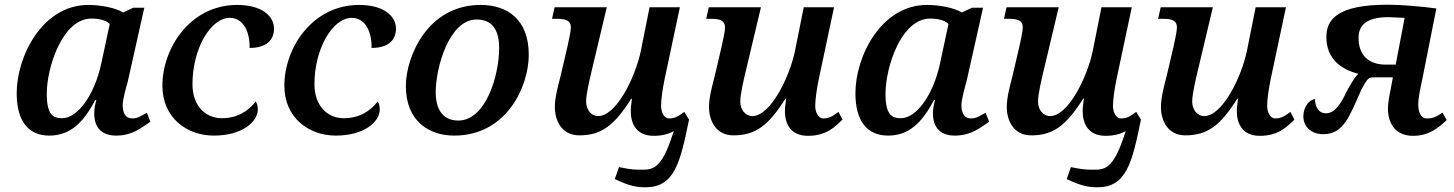

<svg xmlns="http://www.w3.org/2000/svg" viewBox="-20 -567 6189 817"><path d="M190 10C278 10 335 -45 385 -141H390C384 -120 381 -104 381 -84C381 -20 417 10 474 10C547 10 587 -28 620 -49L605 -87C581 -75 567 -63 543 -63C516 -63 502 -83 502 -121C502 -143 519 -205 523 -217L594 -534H547L504 -514C471 -534 408 -546 356 -546C160 -546 51 -327 51 -170C51 -54 99 10 190 10ZM245 -64C207 -64 179 -77 179 -168C179 -281 246 -488 369 -488C398 -488 431 -482 447 -465L411 -297C382 -162 310 -64 245 -64Z M890 10C1007 10 1077 -46 1077 -102C1077 -115 1074 -127 1068 -135C1038 -96 992 -64 924 -64C851 -64 799 -120 799 -209C799 -359 876 -491 958 -491C1017 -491 1044 -428 1042 -363C1116 -363 1146 -399 1146 -445C1146 -498 1095 -546 989 -546C791 -546 671 -364 671 -202C671 -66 775 10 890 10Z M1409 10C1526 10 1596 -46 1596 -102C1596 -115 1593 -127 1587 -135C1557 -96 1511 -64 1443 -64C1370 -64 1318 -120 1318 -209C1318 -359 1395 -491 1477 -491C1536 -491 1563 -428 1561 -363C1635 -363 1665 -399 1665 -445C1665 -498 1614 -546 1508 -546C1310 -546 1190 -364 1190 -202C1190 -66 1294 10 1409 10Z M1913 10C2135 10 2230 -198 2230 -334C2230 -485 2138 -546 2025 -546C1798 -546 1707 -324 1707 -201C1707 -51 1806 10 1913 10ZM1930 -54C1868 -54 1834 -97 1834 -175C1834 -277 1890 -484 2008 -484C2071 -484 2104 -444 2104 -363C2104 -245 2047 -54 1930 -54Z M2828 -63C2803 -63 2793 -94 2793 -116C2793 -143 2799 -186 2808 -230L2873 -536H2744L2707 -351C2683 -236 2602 -73 2525 -73C2496 -73 2474 -100 2474 -135C2474 -165 2489 -230 2498 -267L2562 -536H2340L2329 -487H2350C2389 -487 2409 -479 2409 -451C2409 -429 2398 -387 2394 -366L2365 -242C2356 -207 2341 -154 2341 -112C2341 -54 2370 9 2445 9C2539 9 2594 -33 2666 -147H2669C2664 -111 2664 -103 2664 -94C2664 -47 2683 11 2762 11C2799 11 2827 2 2848 -9L2845 -3C2792 165 2753 155 2696 155C2668 155 2643 150 2614 144L2596 195C2640 215 2674 230 2726 230C2850 230 2874 127 2912 -58L2892 -91C2867 -72 2851 -63 2828 -63Z M3418 11C3501 11 3537 -32 3565 -58L3548 -91C3523 -72 3507 -63 3484 -63C3459 -63 3449 -94 3449 -116C3449 -143 3455 -186 3464 -230L3529 -536H3400L3363 -351C3339 -236 3258 -73 3181 -73C3152 -73 3130 -100 3130 -135C3130 -165 3145 -230 3154 -267L3218 -536H2996L2985 -487H3006C3045 -487 3065 -479 3065 -451C3065 -429 3054 -387 3050 -366L3021 -242C3012 -207 2997 -154 2997 -112C2997 -54 3026 9 3101 9C3195 9 3250 -33 3322 -147H3325C3320 -111 3320 -103 3320 -94C3320 -47 3339 11 3418 11Z M3759 10C3847 10 3904 -45 3954 -141H3959C3953 -120 3950 -104 3950 -84C3950 -20 3986 10 4043 10C4116 10 4156 -28 4189 -49L4174 -87C4150 -75 4136 -63 4112 -63C4085 -63 4071 -83 4071 -121C4071 -143 4088 -205 4092 -217L4163 -534H4116L4073 -514C4040 -534 3977 -546 3925 -546C3729 -546 3620 -327 3620 -170C3620 -54 3668 10 3759 10ZM3814 -64C3776 -64 3748 -77 3748 -168C3748 -281 3815 -488 3938 -488C3967 -488 4000 -482 4016 -465L3980 -297C3951 -162 3879 -64 3814 -64Z M4751 -63C4726 -63 4716 -94 4716 -116C4716 -143 4722 -186 4731 -230L4796 -536H4667L4630 -351C4606 -236 4525 -73 4448 -73C4419 -73 4397 -100 4397 -135C4397 -165 4412 -230 4421 -267L4485 -536H4263L4252 -487H4273C4312 -487 4332 -479 4332 -451C4332 -429 4321 -387 4317 -366L4288 -242C4279 -207 4264 -154 4264 -112C4264 -54 4293 9 4368 9C4462 9 4517 -33 4589 -147H4592C4587 -111 4587 -103 4587 -94C4587 -47 4606 11 4685 11C4722 11 4750 2 4771 -9L4768 -3C4715 165 4676 155 4619 155C4591 155 4566 150 4537 144L4519 195C4563 215 4597 230 4649 230C4773 230 4797 127 4835 -58L4815 -91C4790 -72 4774 -63 4751 -63Z M5341 11C5424 11 5460 -32 5488 -58L5471 -91C5446 -72 5430 -63 5407 -63C5382 -63 5372 -94 5372 -116C5372 -143 5378 -186 5387 -230L5452 -536H5323L5286 -351C5262 -236 5181 -73 5104 -73C5075 -73 5053 -100 5053 -135C5053 -165 5068 -230 5077 -267L5141 -536H4919L4908 -487H4929C4968 -487 4988 -479 4988 -451C4988 -429 4977 -387 4973 -366L4944 -242C4935 -207 4920 -154 4920 -112C4920 -54 4949 9 5024 9C5118 9 5173 -33 5245 -147H5248C5243 -111 5243 -103 5243 -94C5243 -47 5262 11 5341 11Z M5993 11C6062 11 6101 -24 6136 -56L6118 -88C6086 -65 6070 -63 6052 -63C6023 -63 6015 -95 6015 -123C6015 -152 6024 -191 6033 -234L6092 -531C6034 -539 5943 -547 5886 -547C5667 -547 5624 -482 5624 -409C5624 -316 5688 -271 5760 -253C5747 -239 5745 -239 5713 -183C5683 -119 5658 -85 5622 -85C5584 -85 5575 -125 5576 -145C5554 -145 5526 -114 5526 -72C5526 -32 5555 4 5611 4C5697 4 5722 -71 5773 -186C5799 -233 5803 -238 5825 -238H5907L5898 -189C5891 -156 5886 -126 5886 -105C5886 -43 5917 11 5993 11ZM5877 -292C5803 -292 5760 -333 5761 -408C5762 -455 5788 -494 5889 -494C5897 -494 5928 -492 5957 -491L5919 -292Z"/></svg>

Font: Noto Serif Semi
Style: Italic
Weight: 600
Italic angle: -12°
Designer: Monotype Design Team
Foundry: Monotype Imaging Inc.
Version: Version 1.901